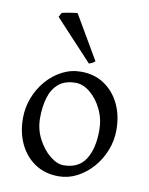

<svg xmlns="http://www.w3.org/2000/svg" viewBox="-79 -726 620 798"><g transform="rotate(10 231.0 -327.0)"><path d="M426.8 -217.8Q426.8 -172.9 410.4 -131.3Q394 -89.8 365.5 -57.4Q336.9 -24.9 300.3 -5.9Q263.7 13.2 222.7 13.2Q166 13.2 124 -14.4Q82 -42 58.8 -90.1Q35.6 -138.2 35.6 -199.2Q35.6 -244.1 51.5 -285.6Q67.4 -327.1 95.7 -359.9Q124 -392.6 161.1 -411.9Q198.2 -431.2 240.2 -431.2Q296.9 -431.2 338.6 -403.3Q380.4 -375.5 403.6 -327.4Q426.8 -279.3 426.8 -217.8ZM356.9 -204.1Q356.9 -251.5 337.4 -292Q317.9 -332.5 287.8 -357.2Q257.8 -381.8 227.1 -381.8Q181.6 -381.8 155 -359.4Q128.4 -336.9 116.9 -298.6Q105.5 -260.3 105.5 -212.4Q105.5 -165 126.5 -124.8Q147.5 -84.5 177.5 -60.1Q207.5 -35.6 235.4 -35.6Q298.8 -35.6 327.9 -81.5Q356.9 -127.4 356.9 -204.1ZM291.5 -483.9Q280.3 -474.1 266.1 -470.2L108.4 -639.6L118.2 -657.7Q127 -660.2 149.9 -664.1Q172.9 -668 183.6 -668.5Z"/></g></svg>

Font: Dai Banna SIL Light
Style: Regular
Weight: 300
Designer: Victor Gaultney
Foundry: SIL International
Version: Version 4.000